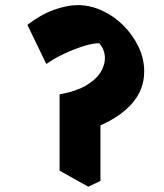

<svg xmlns="http://www.w3.org/2000/svg" viewBox="-20 -670 628 733"><path d="M253.8 -154.8 207.5 -309.8Q272.5 -321.5 311.6 -345.5Q350.8 -369.5 366.9 -399.1Q383 -428.8 380.1 -457.1Q377.2 -485.5 358.5 -505Q333.5 -504.8 297.8 -493.5Q262 -482.2 224.6 -464.6Q187.2 -447 156.8 -425.8L84.5 -575.2Q135.8 -614.5 185.9 -632.5Q236 -650.5 276.8 -650.5Q323.8 -650.5 369.2 -629.8Q414.8 -609 450.9 -572.9Q487 -536.8 508.8 -491.6Q530.5 -446.5 530.5 -397Q530.5 -311.8 459.1 -250Q387.8 -188.2 253.8 -154.8ZM317 42.8 207.5 -18.5V-309.8L363.5 -238.5V20.8Z"/></svg>

Font: Eczar
Style: Regular
Weight: 400
Designer: Vaibhav Singh
Foundry: Rosetta Type Foundry
Version: Version 2.000